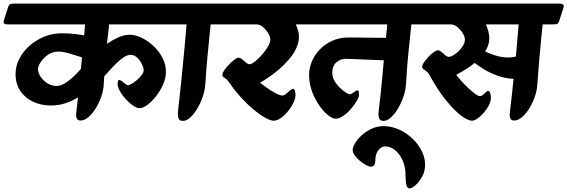

<svg xmlns="http://www.w3.org/2000/svg" viewBox="-78 -645 3136 1061"><path d="M-57 -532 -33 -606Q-28 -620 -20.5 -622.5Q-13 -625 0 -625H938Q966 -625 959 -603L936 -529Q931 -513 920.5 -511.5Q910 -510 887 -510H525Q522 -485 519.5 -458.5Q517 -432 513 -403Q542 -423 575 -438Q608 -453 639 -453Q670 -453 705 -436Q740 -419 770.5 -390.5Q801 -362 820 -325Q839 -288 839 -248Q839 -214 823.5 -178.5Q808 -143 784.5 -113.5Q761 -84 736.5 -65.5Q712 -47 694 -47Q678 -47 657 -61.5Q636 -76 616.5 -97.5Q597 -119 584.5 -141.5Q572 -164 572 -180Q572 -186 573.5 -194.5Q575 -203 581 -203Q587 -203 596 -196Q605 -189 614.5 -181.5Q624 -174 630 -174Q636 -174 650 -182Q664 -190 679 -203Q694 -216 705 -230.5Q716 -245 716 -257Q716 -270 706.5 -290Q697 -310 680.5 -326Q664 -342 643 -342Q627 -342 608 -330Q589 -318 569.5 -299.5Q550 -281 531.5 -260.5Q513 -240 498 -223L495 -174Q493 -145 481.5 -111Q470 -77 451.5 -47Q433 -17 411 2Q389 21 367 21Q350 21 345.5 8Q341 -5 343.5 -24.5Q346 -44 348 -62L353 -107Q323 -88 285 -75Q247 -62 202 -62Q150 -62 105.5 -82.5Q61 -103 34.5 -142Q8 -181 8 -236Q8 -280 28.5 -320Q49 -360 85 -392Q121 -424 166.5 -442.5Q212 -461 263 -461Q304 -461 337.5 -457Q371 -453 387 -449L392 -510H-36Q-64 -510 -57 -532ZM132 -264Q132 -243 146.5 -221Q161 -199 184.5 -184.5Q208 -170 233 -170Q259 -170 285.5 -187.5Q312 -205 334.5 -227.5Q357 -250 369 -264L375 -328Q345 -338 307 -349Q269 -360 244 -360Q213 -360 187.5 -342.5Q162 -325 147 -302Q132 -279 132 -264Z M831 -532 855 -606Q859 -620 866.5 -622.5Q874 -625 886 -625H1191Q1219 -625 1212 -603L1189 -529Q1184 -513 1173.5 -511.5Q1163 -510 1140 -510H1086Q1082 -469 1078.5 -435Q1075 -401 1071.5 -364.5Q1068 -328 1064 -282.5Q1060 -237 1056 -174Q1054 -145 1042.5 -111Q1031 -77 1013 -46.5Q995 -16 974.5 3.5Q954 23 933 23Q914 23 909 9.5Q904 -4 905.5 -24Q907 -44 909 -62Q911 -79 914.5 -110.5Q918 -142 922.5 -185Q927 -228 932 -280Q937 -332 942.5 -390Q948 -448 953 -510H852Q824 -510 831 -532Z M1084 -532 1107 -606Q1112 -620 1119.5 -622.5Q1127 -625 1139 -625H1672Q1700 -625 1693 -603L1669 -529Q1664 -513 1653.5 -511.5Q1643 -510 1620 -510H1557Q1565 -492 1569.5 -475Q1574 -458 1574 -443Q1574 -409 1558 -376Q1542 -343 1516 -313.5Q1490 -284 1460.5 -259Q1431 -234 1404 -216Q1377 -198 1359 -188Q1368 -181 1384 -169Q1400 -157 1419 -145Q1438 -133 1455 -125Q1472 -117 1481 -117Q1492 -117 1503 -126.5Q1514 -136 1524.5 -145Q1535 -154 1541 -154Q1549 -154 1552 -142.5Q1555 -131 1555 -121Q1555 -100 1542.5 -75Q1530 -50 1511.5 -28Q1493 -6 1472.5 8Q1452 22 1435 22Q1416 22 1385.5 4.5Q1355 -13 1320 -42.5Q1285 -72 1251.5 -109Q1218 -146 1191 -186Q1175 -209 1163 -214.5Q1151 -220 1151 -233Q1151 -242 1161.5 -257Q1172 -272 1187 -288Q1202 -304 1217 -315Q1232 -326 1241 -326Q1250 -326 1260.5 -317Q1271 -308 1281.5 -299Q1292 -290 1302 -290Q1312 -290 1331 -305Q1350 -320 1369.5 -342Q1389 -364 1402.5 -387.5Q1416 -411 1416 -427Q1416 -442 1404 -461.5Q1392 -481 1375 -495.5Q1358 -510 1341 -510H1105Q1077 -510 1084 -532Z M1565 -532 1588 -606Q1593 -620 1600.5 -622.5Q1608 -625 1620 -625H2294Q2322 -625 2315 -603L2292 -529Q2287 -513 2276.5 -511.5Q2266 -510 2243 -510H2195Q2191 -469 2187.5 -435Q2184 -401 2180 -364.5Q2176 -328 2172.5 -282.5Q2169 -237 2165 -174Q2163 -145 2151.5 -111Q2140 -77 2122 -46.5Q2104 -16 2083 3.5Q2062 23 2042 23Q2023 23 2017.5 9.5Q2012 -4 2014 -24Q2016 -44 2018 -62Q2021 -81 2024.5 -117Q2028 -153 2033 -202.5Q2038 -252 2043 -312Q2011 -313 1969.5 -314.5Q1928 -316 1890.5 -318Q1853 -320 1832 -320Q1804 -320 1781 -300.5Q1758 -281 1758 -241Q1758 -220 1770 -199Q1782 -178 1799.5 -161Q1817 -144 1832.5 -134Q1848 -124 1854 -124Q1863 -124 1877 -135Q1891 -146 1898 -146Q1903 -146 1904.5 -137Q1906 -128 1906 -121Q1906 -109 1893.5 -87.5Q1881 -66 1861.5 -43.5Q1842 -21 1819.5 -5Q1797 11 1777 11Q1759 11 1734.5 -8.5Q1710 -28 1686 -62.5Q1662 -97 1646 -140.5Q1630 -184 1630 -232Q1630 -268 1645 -304.5Q1660 -341 1688.5 -371Q1717 -401 1757.5 -419.5Q1798 -438 1848 -438Q1871 -438 1907.5 -437.5Q1944 -437 1984 -436.5Q2024 -436 2055 -436L2062 -510H1586Q1558 -510 1565 -532Z M2186 396Q2171 396 2167 375.5Q2163 355 2163 322Q2163 279 2147.5 243Q2132 207 2106 185.5Q2080 164 2050 164Q2029 164 2012.5 185.5Q1996 207 1996 241Q1996 276 1971 276Q1961 276 1944.5 267Q1928 258 1911 244Q1894 230 1882.5 214Q1871 198 1871 184Q1871 168 1884.5 145.5Q1898 123 1922 101.5Q1946 80 1976.5 66Q2007 52 2041 52Q2086 52 2127.5 71Q2169 90 2201.5 121Q2234 152 2252.5 189.5Q2271 227 2271 265Q2271 302 2254.5 331.5Q2238 361 2218 378.5Q2198 396 2186 396Z M2187 -532 2211 -606Q2216 -620 2223 -622.5Q2230 -625 2242 -625H3015Q3043 -625 3036 -603L3012 -529Q3007 -513 2996.5 -511.5Q2986 -510 2963 -510H2921Q2918 -482 2912.5 -430Q2907 -378 2901.5 -311.5Q2896 -245 2891 -174Q2889 -145 2877.5 -111Q2866 -77 2847.5 -47Q2829 -17 2807 2Q2785 21 2763 21Q2746 21 2741.5 8Q2737 -5 2739.5 -24.5Q2742 -44 2744 -62Q2746 -81 2750.5 -119Q2755 -157 2760 -209Q2711 -212 2668 -228Q2625 -244 2593.5 -264Q2562 -284 2545 -297Q2518 -275 2490.5 -258.5Q2463 -242 2443 -231Q2452 -219 2469.5 -199.5Q2487 -180 2507.5 -160.5Q2528 -141 2546 -127.5Q2564 -114 2574 -114Q2583 -114 2591 -121Q2599 -128 2606.5 -135.5Q2614 -143 2620 -143Q2627 -143 2631 -129.5Q2635 -116 2635 -106Q2635 -85 2623.5 -63Q2612 -41 2595 -21.5Q2578 -2 2560.5 10Q2543 22 2531 22Q2506 22 2466.5 -9Q2427 -40 2382.5 -96Q2338 -152 2298 -226Q2289 -243 2279 -250.5Q2269 -258 2262 -263Q2255 -268 2255 -277Q2255 -286 2265 -300.5Q2275 -315 2289.5 -330.5Q2304 -346 2318.5 -356.5Q2333 -367 2342 -367Q2351 -367 2361.5 -358Q2372 -349 2382.5 -340Q2393 -331 2403 -331Q2416 -331 2437 -346Q2458 -361 2474.5 -383Q2491 -405 2491 -427Q2491 -442 2479 -461.5Q2467 -481 2449.5 -495.5Q2432 -510 2415 -510H2208Q2180 -510 2187 -532ZM2603 -361Q2622 -351 2651.5 -341Q2681 -331 2713 -328Q2745 -325 2773 -333L2788 -510H2607Q2615 -491 2620.5 -472Q2626 -453 2626 -434Q2626 -415 2620 -396.5Q2614 -378 2603 -361Z"/></svg>

Font: Alkatra
Style: Regular
Weight: 400
Designer: Suman Bhandary
Version: Version 1.100;gftools[0.9.22]